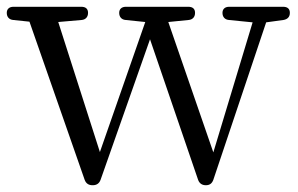

<svg xmlns="http://www.w3.org/2000/svg" viewBox="-25 -538 881 567"><path d="M215 -518H15C2 -518 -5 -511 -5 -500C-5 -488 2 -480 14 -479L62 -474L225 -7C229 4 237 9 248 9H249C260 9 268 4 272 -7L418 -422L560 -7C564 4 572 9 583 9C594 9 601 4 605 -7L761 -472L812 -479C824 -481 831 -488 831 -500C831 -512 824 -518 811 -518H652C639 -518 632 -511 632 -500C632 -488 639 -480 651 -479L721 -472L605 -88L472 -473L532 -479C544 -480 551 -488 551 -500C551 -512 544 -518 531 -518H347C334 -518 327 -511 327 -500C327 -488 334 -480 346 -479L404 -473L270 -89L147 -473L216 -479C228 -480 235 -488 235 -500C235 -512 228 -518 215 -518Z"/></svg>

Font: 寒蝉锦书宋
Style: Regular
Weight: 400
Designer: 寒蝉锦书宋{Warren} 思源宋体{Ryoko NISHIZUKA 西塚涼子 (kana & ideographs); Frank Grießhammer (Latin, Greek & Cyrillic); Wenlong ZHANG 
Foundry: Adobe & ChillType
Version: Version 2.000;Glyphs 3.1.1 (3135)